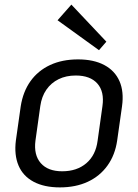

<svg xmlns="http://www.w3.org/2000/svg" viewBox="-20 -806 599 834"><path d="M240 8Q172 8 126 -16.5Q80 -41 60.5 -87Q41 -133 49 -196L70 -344Q80 -408 112.5 -453.5Q145 -499 197.5 -523.5Q250 -548 319 -548Q387 -548 433 -523.5Q479 -499 499 -453.5Q519 -408 510 -344L489 -196Q480 -133 447 -87Q414 -41 361.5 -16.5Q309 8 240 8ZM250 -62Q314 -62 355 -97Q396 -132 404 -195L425 -345Q434 -408 403 -443Q372 -478 309 -478Q267 -478 234.5 -462Q202 -446 181.5 -416.5Q161 -387 155 -345L134 -195Q126 -133 157 -97.5Q188 -62 250 -62ZM442 -625 410 -588 230 -718 290 -786Z"/></svg>

Font: Pathway Extreme SemiCondensed
Style: Italic
Weight: 400
Width: 4
Italic angle: -8°
Version: Version 1.001;gftools[0.9.26]